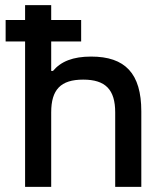

<svg xmlns="http://www.w3.org/2000/svg" viewBox="-20 -730 640 750"><path d="M78 -710V-652H2V-568H78V0H180V-291C180 -380 217 -419 305 -419C392 -419 430 -380 430 -291V0H532V-295C532 -443 469 -509 336 -509C265 -509 218 -490 187 -453H180V-568H297V-652H180V-710Z"/></svg>

Font: LT Wave Mono Medium
Style: Regular
Weight: 500
Designer: Daniel Lyons
Version: Version 2.5 (Glyphs App)